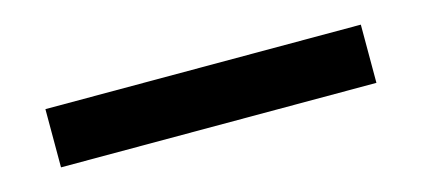

<svg xmlns="http://www.w3.org/2000/svg" viewBox="-26 -44 603 274"><g transform="rotate(-15 275.0 93.0)"><path d="M42 136V50H508V136Z"/></g></svg>

Font: Ysabeau
Style: Bold
Weight: 700
Designer: Christian Thalmann (Catharsis Fonts)
Version: Version 2.000;gftools[0.9.27.dev2+g8671c4b]